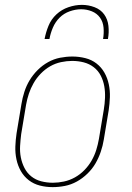

<svg xmlns="http://www.w3.org/2000/svg" viewBox="-20 -760 540 788"><path d="M196 8Q169 8 143.5 1.5Q118 -5 98 -20.5Q78 -36 65.5 -58Q53 -80 47.5 -106Q42 -132 43 -159Q44 -186 48 -213L68 -333Q72 -358 80 -383Q88 -408 101.5 -430.5Q115 -453 134.5 -472.5Q154 -492 177.5 -505Q201 -518 226.5 -523Q252 -528 277 -528Q304 -528 330 -521.5Q356 -515 376 -499.5Q396 -484 408.5 -462Q421 -440 426.5 -414Q432 -388 431 -361Q430 -334 426 -307L406 -187Q402 -162 393.5 -137Q385 -112 372 -89.5Q359 -67 339 -47.5Q319 -28 295.5 -15Q272 -2 246.5 3Q221 8 196 8ZM197 -10Q219 -10 242.5 -15Q266 -20 287.5 -32Q309 -44 326.5 -62Q344 -80 356 -101Q368 -122 375 -144.5Q382 -167 386 -190L406 -310Q410 -334 411 -358.5Q412 -383 408 -406Q404 -429 393.5 -449.5Q383 -470 365 -484Q347 -498 324 -504Q301 -510 276 -510Q254 -510 230.5 -505Q207 -500 186 -488Q165 -476 147.5 -458Q130 -440 118 -419Q106 -398 98.5 -375.5Q91 -353 87 -330L67 -210Q64 -186 62.5 -161.5Q61 -137 65.5 -114Q70 -91 80.5 -70.5Q91 -50 108.5 -36Q126 -22 149 -16Q172 -10 197 -10ZM163 -600Q168 -627 179 -654Q190 -681 211.5 -701Q233 -721 261 -730.5Q289 -740 316 -740Q343 -740 368 -730.5Q393 -721 407.5 -701Q422 -681 425 -654Q428 -627 423 -600H403Q407 -623 405 -646.5Q403 -670 390.5 -687.5Q378 -705 357 -713.5Q336 -722 313 -722Q290 -722 266 -713.5Q242 -705 224.5 -687.5Q207 -670 197 -646.5Q187 -623 183 -600Z"/></svg>

Font: Iosevka Curly Slab Thin
Style: Italic
Weight: 100
Italic angle: -9°
Monospace: yes
Designer: Belleve Invis
Foundry: Belleve Invis
Version: Version 22.1.2; ttfautohint (v1.8.4)